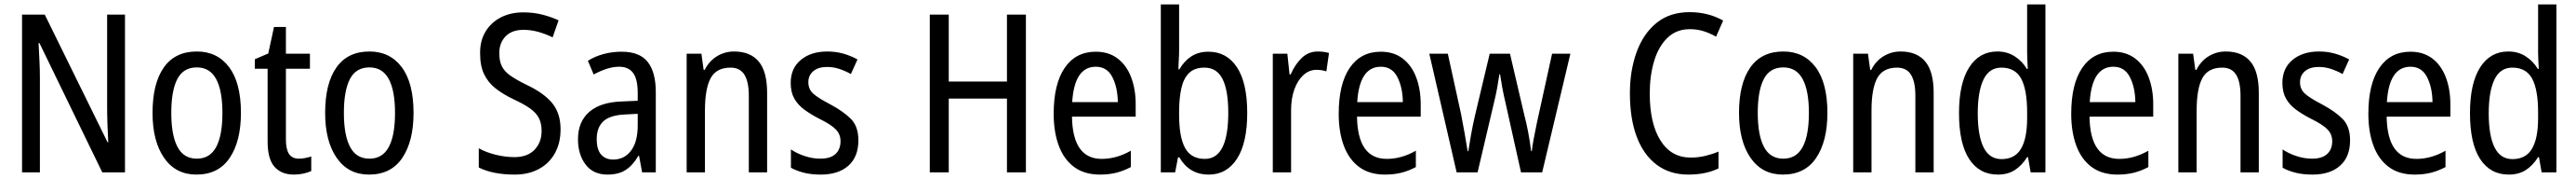

<svg xmlns="http://www.w3.org/2000/svg" viewBox="-20 -780 11687 810"><path d="M547 0H444L159 -585H155Q157 -546 159 -505Q161 -464 161 -426V0H80V-714H183L468 -136H471Q469 -174 467.5 -216.5Q466 -259 466 -294V-714H547Z M1073 -269Q1073 -141 1022 -65.5Q971 10 871 10Q777 10 724.5 -65.5Q672 -141 672 -269Q672 -402 723 -474.5Q774 -547 873 -547Q966 -547 1019.5 -476Q1073 -405 1073 -269ZM757 -269Q757 -169 785 -115.5Q813 -62 873 -62Q932 -62 960.5 -114.5Q989 -167 989 -269Q989 -370 960.5 -422.5Q932 -475 873 -475Q812 -475 784.5 -422.5Q757 -370 757 -269Z M1336 -62Q1350 -62 1365 -65Q1380 -68 1392 -72V-6Q1377 1 1356.5 5.5Q1336 10 1313 10Q1257 10 1225.5 -25Q1194 -60 1194 -140V-469H1136V-512L1197 -538L1223 -658H1277V-537H1386V-469H1277V-148Q1277 -105 1291 -83.5Q1305 -62 1336 -62Z M1856 -269Q1856 -141 1805 -65.5Q1754 10 1654 10Q1560 10 1507.5 -65.5Q1455 -141 1455 -269Q1455 -402 1506 -474.5Q1557 -547 1656 -547Q1749 -547 1802.5 -476Q1856 -405 1856 -269ZM1540 -269Q1540 -169 1568 -115.5Q1596 -62 1656 -62Q1715 -62 1743.5 -114.5Q1772 -167 1772 -269Q1772 -370 1743.5 -422.5Q1715 -475 1656 -475Q1595 -475 1567.5 -422.5Q1540 -370 1540 -269Z M2523 -195Q2523 -133 2497.5 -87Q2472 -41 2425 -15.5Q2378 10 2315 10Q2216 10 2152 -22V-109Q2186 -90 2229.5 -79.5Q2273 -69 2314 -69Q2373 -69 2405 -102.5Q2437 -136 2437 -187Q2437 -221 2425 -245Q2413 -269 2385 -289Q2357 -309 2309 -331Q2261 -354 2227.5 -380.5Q2194 -407 2176 -444.5Q2158 -482 2158 -538Q2157 -594 2182 -636Q2207 -678 2251.5 -701Q2296 -724 2354 -724Q2401 -724 2441.5 -713.5Q2482 -703 2514 -688L2487 -611Q2454 -627 2421 -636Q2388 -645 2355 -645Q2302 -645 2273.5 -615.5Q2245 -586 2245 -540Q2245 -504 2256.5 -480.5Q2268 -457 2295 -438Q2322 -419 2369 -396Q2446 -360 2484.5 -314Q2523 -268 2523 -195Z M2800 -546Q2882 -546 2918.5 -499.5Q2955 -453 2955 -363V0H2893L2879 -75H2876Q2851 -32 2818.5 -11Q2786 10 2736 10Q2671 10 2636.5 -35.5Q2602 -81 2602 -150Q2602 -229 2653 -273.5Q2704 -318 2803 -321L2873 -324V-359Q2873 -422 2852 -450Q2831 -478 2789 -478Q2761 -478 2732 -468.5Q2703 -459 2673 -443L2647 -505Q2679 -525 2718 -535.5Q2757 -546 2800 -546ZM2816 -262Q2747 -259 2717 -231Q2687 -203 2687 -151Q2687 -103 2707 -80.5Q2727 -58 2762 -58Q2812 -58 2842.5 -98Q2873 -138 2873 -213V-265Z M3310 -547Q3384 -547 3422 -501.5Q3460 -456 3460 -360V0H3377V-347Q3377 -410 3357 -442Q3337 -474 3294 -474Q3230 -474 3204 -426.5Q3178 -379 3178 -279V0H3095V-537H3162L3172 -464H3177Q3197 -504 3232.5 -525.5Q3268 -547 3310 -547Z M3874 -145Q3874 -70 3828.5 -30Q3783 10 3704 10Q3660 10 3626.5 1.5Q3593 -7 3568 -21V-104Q3592 -87 3628.5 -74.5Q3665 -62 3702 -62Q3747 -62 3770 -83Q3793 -104 3793 -141Q3793 -172 3772 -194Q3751 -216 3696 -243Q3657 -263 3628 -284.5Q3599 -306 3583 -334.5Q3567 -363 3567 -405Q3567 -471 3613 -509Q3659 -547 3733 -547Q3771 -547 3805 -537.5Q3839 -528 3870 -511L3840 -445Q3815 -459 3788 -468Q3761 -477 3732 -477Q3692 -477 3669.5 -458Q3647 -439 3647 -408Q3647 -376 3669.5 -356Q3692 -336 3748 -307Q3806 -276 3840 -242Q3874 -208 3874 -145Z M4634 0H4548V-334H4284V0H4198V-714H4284V-411H4548V-714H4634Z M4951 -546Q5010 -546 5050.5 -515Q5091 -484 5111.5 -430Q5132 -376 5132 -308V-252H4843Q4846 -61 4978 -61Q5045 -61 5110 -98V-24Q5078 -7 5044.5 1.5Q5011 10 4970 10Q4899 10 4852.5 -24.5Q4806 -59 4783 -121Q4760 -183 4760 -265Q4760 -400 4810 -473Q4860 -546 4951 -546ZM4951 -478Q4854 -478 4844 -318H5051Q5050 -385 5026 -431.5Q5002 -478 4951 -478Z M5329 -553Q5329 -531 5327.5 -508.5Q5326 -486 5326 -466H5330Q5352 -504 5384.5 -525Q5417 -546 5462 -546Q5545 -546 5591.5 -475.5Q5638 -405 5638 -269Q5638 -133 5591.5 -61.5Q5545 10 5464 10Q5418 10 5385 -10Q5352 -30 5330 -68H5324L5311 0H5246V-760H5329ZM5444 -474Q5399 -474 5374 -449.5Q5349 -425 5339 -380Q5329 -335 5329 -275V-260Q5329 -160 5356 -110.5Q5383 -61 5446 -61Q5552 -61 5552 -270Q5552 -371 5526 -422.5Q5500 -474 5444 -474Z M5958 -547Q5970 -547 5983 -545.5Q5996 -544 6009 -540L5997 -457Q5977 -464 5952 -464Q5919 -464 5893 -440.5Q5867 -417 5852 -376Q5837 -335 5837 -282V0H5754V-537H5820L5830 -443H5835Q5855 -489 5885.5 -518Q5916 -547 5958 -547Z M6244 -546Q6303 -546 6343.5 -515Q6384 -484 6404.5 -430Q6425 -376 6425 -308V-252H6136Q6139 -61 6271 -61Q6338 -61 6403 -98V-24Q6371 -7 6337.5 1.5Q6304 10 6263 10Q6192 10 6145.5 -24.5Q6099 -59 6076 -121Q6053 -183 6053 -265Q6053 -400 6103 -473Q6153 -546 6244 -546ZM6244 -478Q6147 -478 6137 -318H6344Q6343 -385 6319 -431.5Q6295 -478 6244 -478Z M6809 -318Q6801 -351 6795 -384Q6789 -417 6785 -444H6782Q6778 -416 6772 -383Q6766 -350 6758 -318L6683 0H6588L6464 -537H6548L6608 -264Q6616 -222 6624 -178Q6632 -134 6638 -96H6641Q6646 -129 6653.5 -171Q6661 -213 6671 -256L6738 -537H6830L6896 -255Q6904 -226 6912 -184.5Q6920 -143 6926 -96H6929Q6931 -117 6937.5 -151Q6944 -185 6952 -224L7021 -537H7104L6976 0H6880Z M7646 -648Q7585 -648 7544.5 -609Q7504 -570 7484 -504Q7464 -438 7464 -357Q7464 -222 7512.5 -144.5Q7561 -67 7650 -67Q7684 -67 7715.5 -74.5Q7747 -82 7776 -94V-18Q7719 10 7639 10Q7555 10 7495.5 -34.5Q7436 -79 7405 -161Q7374 -243 7374 -358Q7374 -461 7404.5 -544.5Q7435 -628 7495 -676.5Q7555 -725 7645 -725Q7729 -725 7797 -687L7765 -614Q7739 -629 7709.5 -638.5Q7680 -648 7646 -648Z M8270 -269Q8270 -141 8219 -65.5Q8168 10 8068 10Q7974 10 7921.5 -65.5Q7869 -141 7869 -269Q7869 -402 7920 -474.5Q7971 -547 8070 -547Q8163 -547 8216.5 -476Q8270 -405 8270 -269ZM7954 -269Q7954 -169 7982 -115.5Q8010 -62 8070 -62Q8129 -62 8157.5 -114.5Q8186 -167 8186 -269Q8186 -370 8157.5 -422.5Q8129 -475 8070 -475Q8009 -475 7981.5 -422.5Q7954 -370 7954 -269Z M8602 -547Q8676 -547 8714 -501.5Q8752 -456 8752 -360V0H8669V-347Q8669 -410 8649 -442Q8629 -474 8586 -474Q8522 -474 8496 -426.5Q8470 -379 8470 -279V0H8387V-537H8454L8464 -464H8469Q8489 -504 8524.5 -525.5Q8560 -547 8602 -547Z M9043 10Q8959 10 8913 -60.5Q8867 -131 8867 -268Q8867 -403 8913 -475Q8959 -547 9041 -547Q9085 -547 9119 -525.5Q9153 -504 9175 -468H9179Q9178 -487 9177 -507.5Q9176 -528 9176 -543V-760H9259V0H9192L9180 -69H9176Q9153 -32 9121 -11Q9089 10 9043 10ZM9060 -60Q9120 -60 9148 -106.5Q9176 -153 9176 -246V-272Q9176 -374 9149 -424Q9122 -474 9059 -474Q9004 -474 8978 -420Q8952 -366 8952 -267Q8952 -166 8978.5 -113Q9005 -60 9060 -60Z M9567 -546Q9626 -546 9666.5 -515Q9707 -484 9727.5 -430Q9748 -376 9748 -308V-252H9459Q9462 -61 9594 -61Q9661 -61 9726 -98V-24Q9694 -7 9660.5 1.5Q9627 10 9586 10Q9515 10 9468.5 -24.5Q9422 -59 9399 -121Q9376 -183 9376 -265Q9376 -400 9426 -473Q9476 -546 9567 -546ZM9567 -478Q9470 -478 9460 -318H9667Q9666 -385 9642 -431.5Q9618 -478 9567 -478Z M10077 -547Q10151 -547 10189 -501.5Q10227 -456 10227 -360V0H10144V-347Q10144 -410 10124 -442Q10104 -474 10061 -474Q9997 -474 9971 -426.5Q9945 -379 9945 -279V0H9862V-537H9929L9939 -464H9944Q9964 -504 9999.5 -525.5Q10035 -547 10077 -547Z M10641 -145Q10641 -70 10595.5 -30Q10550 10 10471 10Q10427 10 10393.5 1.5Q10360 -7 10335 -21V-104Q10359 -87 10395.5 -74.5Q10432 -62 10469 -62Q10514 -62 10537 -83Q10560 -104 10560 -141Q10560 -172 10539 -194Q10518 -216 10463 -243Q10424 -263 10395 -284.5Q10366 -306 10350 -334.5Q10334 -363 10334 -405Q10334 -471 10380 -509Q10426 -547 10500 -547Q10538 -547 10572 -537.5Q10606 -528 10637 -511L10607 -445Q10582 -459 10555 -468Q10528 -477 10499 -477Q10459 -477 10436.5 -458Q10414 -439 10414 -408Q10414 -376 10436.5 -356Q10459 -336 10515 -307Q10573 -276 10607 -242Q10641 -208 10641 -145Z M10915 -546Q10974 -546 11014.5 -515Q11055 -484 11075.5 -430Q11096 -376 11096 -308V-252H10807Q10810 -61 10942 -61Q11009 -61 11074 -98V-24Q11042 -7 11008.5 1.5Q10975 10 10934 10Q10863 10 10816.5 -24.5Q10770 -59 10747 -121Q10724 -183 10724 -265Q10724 -400 10774 -473Q10824 -546 10915 -546ZM10915 -478Q10818 -478 10808 -318H11015Q11014 -385 10990 -431.5Q10966 -478 10915 -478Z M11361 10Q11277 10 11231 -60.5Q11185 -131 11185 -268Q11185 -403 11231 -475Q11277 -547 11359 -547Q11403 -547 11437 -525.5Q11471 -504 11493 -468H11497Q11496 -487 11495 -507.5Q11494 -528 11494 -543V-760H11577V0H11510L11498 -69H11494Q11471 -32 11439 -11Q11407 10 11361 10ZM11378 -60Q11438 -60 11466 -106.5Q11494 -153 11494 -246V-272Q11494 -374 11467 -424Q11440 -474 11377 -474Q11322 -474 11296 -420Q11270 -366 11270 -267Q11270 -166 11296.5 -113Q11323 -60 11378 -60Z"/></svg>

Font: Noto Sans Hebrew Condensed
Style: Regular
Weight: 400
Width: 3
Designer: Monotype Design Team
Foundry: Monotype Imaging Inc.
Version: Version 2.004; ttfautohint (v1.8.4.7-5d5b)